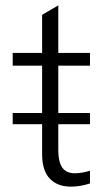

<svg xmlns="http://www.w3.org/2000/svg" viewBox="-20 -691 408 718"><path d="M137.5 -114V-226.5H27.5V-268.5H137.5V-445.5H27.5V-493H137.5V-635.5L198 -671V-493H316.5V-445.5H198V-268.5H316.5V-226.5H198V-128.5Q198 -86 212.8 -64.5Q227.5 -43 260 -43Q284.5 -43 316.5 -52.5V-5Q280 7 245.5 7Q194.5 7 166 -23.2Q137.5 -53.5 137.5 -114Z"/></svg>

Font: HK Grotesk Light
Style: Regular
Weight: 300
Designer: Alfredo Marco Pradil
Foundry: Hanken Design Co.
Version: Version 3.001